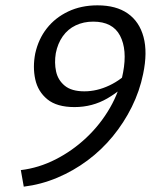

<svg xmlns="http://www.w3.org/2000/svg" viewBox="-20 -688 565 719"><path d="M259 -287Q193 -287 157.5 -316Q122 -345 112 -391Q102 -437 112 -488Q124 -542 155.5 -582Q187 -622 235.5 -645Q284 -668 345 -668Q415 -668 458.5 -637.5Q502 -607 517.5 -549.5Q533 -492 516 -411Q503 -347 473.5 -287.5Q444 -228 402 -177Q360 -126 307.5 -87Q255 -48 194.5 -22.5Q134 3 69 11L58 -51Q125 -59 188 -91Q251 -123 303.5 -172.5Q356 -222 392 -284.5Q428 -347 441 -417Q457 -502 429.5 -554.5Q402 -607 329 -607Q293 -607 263.5 -593Q234 -579 215 -552Q196 -525 189 -489Q183 -453 190 -420.5Q197 -388 222.5 -367Q248 -346 296 -346Q343 -346 389.5 -368Q436 -390 470 -428L482 -402Q438 -352 382 -319.5Q326 -287 259 -287Z"/></svg>

Font: Ysabeau Office Medium
Style: Italic
Weight: 500
Italic angle: -12°
Designer: Christian Thalmann (Catharsis Fonts)
Version: Version 2.001;gftools[0.9.30]; featfreeze: tnum,lnum,ss02